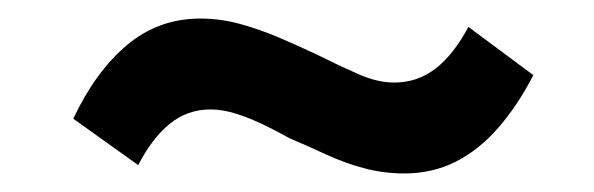

<svg xmlns="http://www.w3.org/2000/svg" viewBox="-20 -391 640 207"><path d="M416 -204Q394 -204 373 -209.5Q352 -215 331.5 -224.5Q311 -234 292 -242Q276 -251 261 -258Q246 -265 232.5 -269Q219 -273 207 -273Q182 -273 163 -257.5Q144 -242 129 -213L59 -263Q83 -314 117 -342.5Q151 -371 196 -371Q218 -371 239.5 -365Q261 -359 282 -350Q303 -341 322 -332Q346 -320 366.5 -311Q387 -302 405 -302Q430 -302 449.5 -317Q469 -332 485 -362L555 -310Q538 -277 517 -253Q496 -229 471 -216.5Q446 -204 416 -204Z"/></svg>

Font: Nunito Sans 12pt ExtraBold
Style: Italic
Weight: 800
Italic angle: -9°
Designer: Vernon Adams
Foundry: Vernon Adams
Version: Version 3.101;gftools[0.9.27]